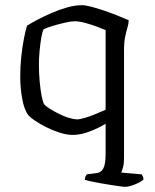

<svg xmlns="http://www.w3.org/2000/svg" viewBox="-20 -520 598 740"><path d="M464 200Q457 200 442 198Q427 196 408 193Q389 190 369 186.5Q349 183 332.5 179.5Q316 176 307 173Q307 166 309.5 160.5Q312 155 315 152L353 147Q370 145 378.5 128.5Q387 112 387 74V-43Q359 -26 325 -13Q291 0 261 0Q238 0 211 -8.5Q184 -17 159 -29.5Q134 -42 115.5 -54.5Q97 -67 90 -75Q73 -97 65.5 -139.5Q58 -182 58 -225Q58 -265 62 -302Q66 -339 72 -370Q78 -401 84 -421Q100 -431 124.5 -444Q149 -457 179 -470Q209 -483 239 -491.5Q269 -500 296 -500Q309 -500 332 -494Q355 -488 381.5 -479Q408 -470 433 -460Q458 -450 476 -442Q476 -430 471.5 -415Q467 -400 462.5 -379Q458 -358 458 -324V90Q458 111 454 125.5Q450 140 447 145L526 152Q528 155 530.5 160Q533 165 533 172Q527 178 514 184.5Q501 191 487 195.5Q473 200 464 200ZM278 -60Q288 -60 308 -66Q328 -72 349.5 -81Q371 -90 387 -97V-404Q373 -410 351.5 -418Q330 -426 307.5 -432Q285 -438 268 -438Q254 -438 230 -432.5Q206 -427 182.5 -420Q159 -413 148 -407Q142 -394 138.5 -371.5Q135 -349 132.5 -323Q130 -297 130 -271Q130 -236 133 -204.5Q136 -173 140.5 -150Q145 -127 150 -118Q156 -111 171 -101.5Q186 -92 205.5 -82Q225 -72 244.5 -66Q264 -60 278 -60Z"/></svg>

Font: Texturina Medium 12pt ExtraLight
Style: Regular
Weight: 250
Version: Version 1.002